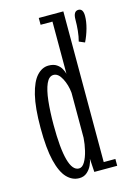

<svg xmlns="http://www.w3.org/2000/svg" viewBox="-116 -811 619 883"><g transform="rotate(-15 193.0 -370.0)"><path d="M149.5 10Q116.5 10 91 -16.5Q65.5 -43 51 -102Q36.5 -161 36.5 -259Q36.5 -355.5 51 -414.5Q65.5 -473.5 90.2 -500.2Q115 -527 145.5 -527Q169.5 -527 184.2 -517Q199 -507 206.2 -493.2Q213.5 -479.5 216 -469V-717.5H159.5V-750H276.5V-32.5H332V0H223L219 -64Q217.5 -51 209.5 -33.5Q201.5 -16 186.5 -3Q171.5 10 149.5 10ZM309 -597.5Q315 -619.5 317.8 -646.5Q320.5 -673.5 320.5 -699Q320.5 -739 345 -739Q367.5 -739 367.5 -704Q367.5 -678 358.8 -646Q350 -614 336 -586ZM159.5 -33.5Q175.5 -33.5 187.5 -53.8Q199.5 -74 206.8 -104.5Q214 -135 216 -164.5V-378.5Q212.5 -416.5 196 -448Q179.5 -479.5 157 -479.5Q135 -479.5 122 -450.2Q109 -421 103.5 -370.5Q98 -320 98 -257Q98 -33.5 159.5 -33.5Z"/></g></svg>

Font: Imbue 10pt Light
Style: Regular
Weight: 300
Designer: Tyler Finck
Foundry: Etcetera Type Company
Version: Version 1.102; ttfautohint (v1.8.3)